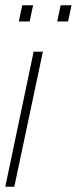

<svg xmlns="http://www.w3.org/2000/svg" viewBox="-20 -705 290 725"><path d="M0 0 107 -510H142L34 0ZM196 -624 209 -685H250L237 -624ZM51 -624 64 -685H105L92 -624Z"/></svg>

Font: Saira UltraCondensed Thin
Style: Italic
Weight: 250
Width: 1
Italic angle: -12°
Designer: Hector Gatti with collaboration of the Omnibus-Type team
Foundry: Omnibus-Type
Version: Version 1.101